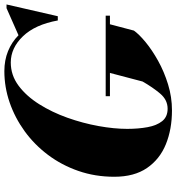

<svg xmlns="http://www.w3.org/2000/svg" viewBox="16 -816 810 882"><g transform="rotate(-90 421.0 -375.0)"><path d="M420 -294.5H790V-275H750.5L721.5 -165Q705 -141.5 668.8 -111.5Q632.5 -81.5 582.8 -53.8Q533 -26 474.5 -8Q416 10 355 10Q268.5 10 199.5 -18Q130.5 -46 90.2 -104.8Q50 -163.5 50 -255Q50 -343 76.8 -420Q103.5 -497 150.5 -559.5Q197.5 -622 259.2 -666.8Q321 -711.5 391.5 -735.8Q462 -760 535 -760Q585.5 -760 627.2 -743Q669 -726 700 -695L824.5 -750H841.5L787.5 -514.5H768Q749 -619 695.2 -674.8Q641.5 -730.5 575 -730.5Q516.5 -730.5 468.5 -694.8Q420.5 -659 383.5 -600.2Q346.5 -541.5 321.2 -470.5Q296 -399.5 283 -327.8Q270 -256 270 -195.5Q270 -144.5 277.8 -102.2Q285.5 -60 305.5 -35Q325.5 -10 362.5 -10Q403 -10 432 -44.2Q461 -78.5 487.5 -125L527 -275H420Z"/></g></svg>

Font: Bodoni* 11pt Fatface
Style: Italic
Weight: 900
Italic angle: -13°
Version: Version 2.3